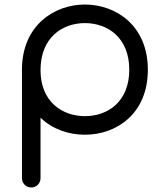

<svg xmlns="http://www.w3.org/2000/svg" viewBox="-20 -828 736 848"><path d="M77 -41C77 -18 95 0 118 0C141 0 159 -18 159 -41V-308C212 -257 283 -233 355 -233C494 -233 633 -325 633 -520C633 -715 492 -808 355 -808C219 -808 77 -715 77 -520ZM159 -518C159 -664 257 -726 355 -726C455 -726 551 -662 551 -520C551 -378 455 -315 355 -315C257 -315 159 -377 159 -518Z"/></svg>

Font: Fabada
Style: Regular
Weight: 400
Designer: deFharo
Foundry: deFharo.com
Version: Version 4.000 2011 initial release